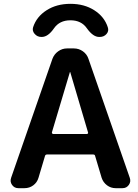

<svg xmlns="http://www.w3.org/2000/svg" viewBox="-20 -983 723 1003"><path d="M543 -841Q550 -821 536.5 -805.5Q523 -790 501 -790H498Q466 -790 434 -835Q405 -877 348 -877Q291 -877 262 -835Q231 -790 198 -790H196Q175 -790 161 -806Q147 -822 153 -841Q171 -896 223.5 -929.5Q276 -963 348 -963Q420 -963 472.5 -929.5Q525 -896 543 -841ZM251 -291Q251 -288 253 -285.5Q255 -283 258 -283H434Q437 -283 439 -285.5Q441 -288 440 -291L347 -606Q347 -607 346 -607Q345 -607 345 -606ZM76 0Q55 0 43 -17Q31 -34 38 -54L254 -676Q263 -700 284 -715Q305 -730 330 -730H366Q392 -730 413 -715Q434 -700 442 -676L658 -54Q665 -34 653 -17Q641 0 620 0H584Q559 0 539 -15Q519 -30 511 -54L477 -168Q476 -176 466 -176H226Q217 -176 215 -168L181 -54Q174 -30 154 -15Q134 0 108 0Z"/></svg>

Font: Rounded Mplus 1c Bold
Style: Bold
Weight: 700
Version: Version 1.059.20150529